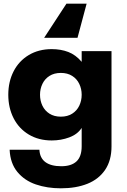

<svg xmlns="http://www.w3.org/2000/svg" viewBox="-20 -751 687 1040"><path d="M32.2 60.1H193.4Q195.8 105 226.1 127.2Q256.3 149.4 312 149.4Q366.2 149.4 394.3 123.3Q422.4 97.2 422.4 41V-58.1Q399.9 -23.4 355.2 -6.8Q310.5 9.8 260.3 9.8Q189.5 9.8 136 -22.2Q82.5 -54.2 53.7 -110.6Q24.9 -167 24.9 -237.8Q24.9 -308.6 53.7 -364.7Q82.5 -420.9 136 -452.9Q189.5 -484.9 260.3 -484.9Q309.6 -484.9 349.9 -469.5Q390.1 -454.1 422.4 -416V-474.1H584V42Q584 117.7 549.6 168.7Q515.1 219.7 453.6 244.4Q392.1 269 309.6 269Q235.4 269 174.1 248Q112.8 227.1 74.2 180.4Q35.6 133.8 32.2 60.1ZM309.6 -119.1Q345.7 -119.1 371.1 -135.3Q396.5 -151.4 409.4 -178.5Q422.4 -205.6 422.4 -237.8Q422.4 -269.5 409.4 -296.6Q396.5 -323.7 371.1 -339.8Q345.7 -356 309.6 -356Q273.4 -356 248 -339.8Q222.7 -323.7 209.7 -296.6Q196.8 -269.5 196.8 -237.8Q196.8 -205.6 209.7 -178.5Q222.7 -151.4 248 -135.3Q273.4 -119.1 309.6 -119.1ZM339.8 -731H449.2L399.9 -546.4H219.2Z"/></svg>

Font: Glacial Indifference
Style: Bold
Weight: 700
Designer: Alfredo Marco Pradil
Foundry: Alfredo Marco Pradil
Version: Version 1.312